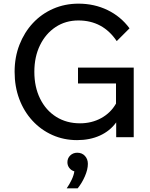

<svg xmlns="http://www.w3.org/2000/svg" viewBox="-20 -751 823 1051"><path d="M712 0H616V-81Q582 -34 527 -9Q472 16 402 16Q329 16 266.5 -12Q204 -40 157.5 -90.5Q111 -141 85.5 -209Q60 -277 60 -358Q60 -438 86.5 -506Q113 -574 160 -624.5Q207 -675 271 -703Q335 -731 410 -731Q496 -731 568.5 -696Q641 -661 689 -596L619 -526Q543 -639 409 -639Q339 -639 284.5 -603Q230 -567 199 -503.5Q168 -440 168 -358Q168 -275 199.5 -211Q231 -147 287.5 -111.5Q344 -76 418 -76Q482 -76 534 -104.5Q586 -133 615 -184V-294H407V-381H712ZM405 280H345Q361 257 372.5 232.5Q384 208 387 187Q370 182 359.5 168.5Q349 155 349 137Q349 115 364.5 100Q380 85 403 85Q429 85 445 102.5Q461 120 461 146Q461 177 444.5 214.5Q428 252 405 280Z"/></svg>

Font: Wix Madefor Text Medium
Style: Regular
Weight: 500
Designer: Dalton Maag Ltd
Foundry: Dalton Maag Ltd
Version: Version 3.100